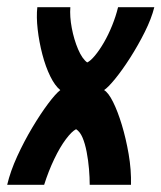

<svg xmlns="http://www.w3.org/2000/svg" viewBox="-55 -515 450 535"><path d="M-35 0Q-26 -38 -7 -79.5Q12 -121 35 -159.5Q58 -198 79 -226Q100 -254 113 -264Q98 -276 85 -302.5Q72 -329 63 -363.5Q54 -398 50 -433Q46 -468 49 -495H141Q139 -469 145 -437Q151 -405 162.5 -378Q174 -351 188 -341Q197 -345 209.5 -360Q222 -375 234.5 -396.5Q247 -418 257.5 -444Q268 -470 274 -495H375Q367 -463 348.5 -426Q330 -389 308 -354.5Q286 -320 266 -295.5Q246 -271 235 -264Q247 -257 260 -231Q273 -205 284.5 -167Q296 -129 303.5 -85.5Q311 -42 310 0H195Q195 -20 193 -44Q191 -68 186.5 -91.5Q182 -115 175 -131.5Q168 -148 157 -155Q145 -149 128.5 -127Q112 -105 96 -71.5Q80 -38 68 0Z"/></svg>

Font: Alumni Sans Thin
Style: Bold Italic
Weight: 700
Italic angle: -8°
Version: Version 1.016